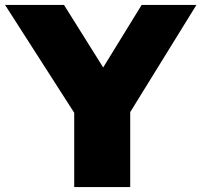

<svg xmlns="http://www.w3.org/2000/svg" viewBox="-52 -760 818 780"><path d="M249.5 0V-390.5L294 -232.5L-31.5 -740H208L398.5 -436H336.5L523.5 -740H746L432.5 -232.5L477 -387.5V0Z"/></svg>

Font: Encode Sans SC SemiExpanded Black
Style: Regular
Weight: 900
Width: 6
Designer: Multiple Designers
Foundry: Impallari Type
Version: Version 3.002